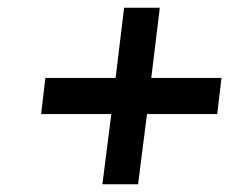

<svg xmlns="http://www.w3.org/2000/svg" viewBox="-20 -600 591 495"><path d="M551 -399H370L392 -580H300L278 -399H97L86 -306H267L244 -125H336L359 -306H540Z"/></svg>

Font: Bluebird
Style: LiObl
Weight: 300
Designer: Jasper
Foundry: Cannot Into Space Fonts
Version: Version 0.98